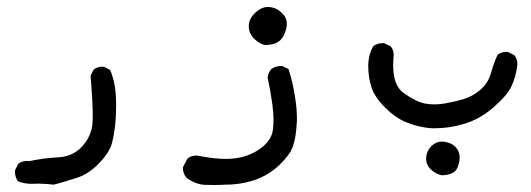

<svg xmlns="http://www.w3.org/2000/svg" viewBox="-20 -212 1540 557"><path d="M71.3 321.3 91.8 320.8Q111.8 320.8 136.2 323.7Q166 315.9 202.1 304.2Q237.8 293 268.3 260.7Q298.8 228.5 305.2 201.7Q316.9 156.2 316.9 95.2Q316.9 80.1 315.9 63.5Q314 24.4 299.3 -9.3L282.2 -18.1Q279.8 -18.6 277.3 -18.6Q261.7 -18.6 251.5 -9.8L242.7 7.8Q249 82.5 249 122.1Q249 142.1 247.8 151.1Q246.6 160.2 244.6 166.7Q242.7 173.3 240 179.7Q237.3 186 233.9 191.9Q226.1 205.1 213.9 217.3Q201.7 229.5 184.6 236.6Q167.5 243.7 147 244.6Q106.9 246.6 64.9 255.4Q61 254.9 58.6 254.9Q43 254.9 32.7 263.7L23.9 281.2Q23.4 283.7 23.4 286.1Q23.4 301.8 32.2 314Q51.3 321.3 71.3 321.3Z M521.5 304.2Q547.9 322.8 573.2 324.2Q585.9 324.7 600.6 324.7Q615.2 324.7 633.3 323.7H633.8Q679.7 323.7 720.7 309.6Q761.2 294.9 790.8 266.4Q820.3 237.8 828.9 215.1Q837.4 192.4 840.3 155.3Q841.3 144.5 841.3 137.9Q841.3 131.3 841.3 124Q841.3 116.7 840.1 102.3Q838.9 87.9 836.4 72.8Q830.1 28.3 816.9 -11.7L799.8 -20Q797.4 -20.5 794.9 -20.5Q778.8 -20.5 766.6 -11.2Q758.3 -1 756.3 12.7Q764.2 48.3 770 89.8Q773.4 114.7 773.4 132.6Q773.4 150.4 772 163.1Q767.6 198.7 728.5 223.6Q689.5 249 634.8 249Q600.6 249 555.2 239.7Q552.2 239.3 549.8 239.3Q534.2 239.3 523.9 248L511.2 272Q510.7 273.9 510.7 275.9Q510.7 292 521.5 304.2ZM811 -132.3Q812 -137.7 812 -142.1Q812 -146.5 811.5 -150.4Q811 -154.3 809.1 -158.2Q806.2 -166.5 798.3 -173.8Q783.2 -189.5 762.7 -191.4Q760.3 -191.9 757.8 -191.9Q737.3 -191.9 718.3 -172.9Q701.7 -156.2 701.7 -135.7Q701.7 -115.2 717.3 -99.6Q734.4 -83.5 748.5 -81.5Q779.3 -81.5 793.9 -96.2Q806.6 -109.4 811 -132.3Z M1313.5 245.6Q1313.5 226.1 1300.3 213.4Q1289.6 202.6 1271.5 199.7Q1266.6 198.7 1261.2 198.7Q1244.6 198.7 1231.2 212.2Q1217.8 225.6 1216.3 244.6Q1216.3 246.6 1216.3 249Q1216.3 265.6 1228.5 278.3Q1243.2 292.5 1261.2 296.4Q1281.2 296.4 1294.9 288.6Q1307.6 281.2 1312 258.3Q1313.5 252 1313.5 245.6ZM1238.8 160.2Q1283.7 160.2 1324.2 147.9Q1371.1 134.8 1411.4 99.6Q1451.7 64.5 1463.9 38.1Q1476.1 11.2 1480 -17.1Q1481 -22.5 1481 -26.4Q1481 -41.5 1471.7 -52.2L1454.1 -61Q1451.7 -61.5 1449.2 -61.5Q1433.6 -61.5 1423.3 -52.7Q1412.1 -28.3 1404.8 -1.5Q1396.5 28.8 1374 48.1Q1351.6 67.4 1324.7 75.7Q1297.9 83.5 1269 88.4Q1253.9 90.8 1240 90.8Q1226.1 90.8 1212.9 88.4Q1186.5 83 1151.4 58.1Q1120.6 36.6 1120.6 -22.5Q1120.6 -33.7 1121.3 -41.5Q1122.1 -49.3 1122.1 -51.8Q1122.1 -67.4 1113.3 -77.6L1095.7 -86.4Q1093.3 -86.9 1090.8 -86.9Q1074.7 -86.9 1063 -78.1Q1048.3 -52.2 1048.3 -20Q1048.3 12.2 1057.6 41Q1067.4 70.8 1097.9 100.8Q1128.4 130.9 1159.9 143.3Q1191.4 155.8 1226.1 159.7Q1232.4 160.2 1238.8 160.2Z"/></svg>

Font: Bakudai
Style: Light
Weight: 300
Version: Version 1.48